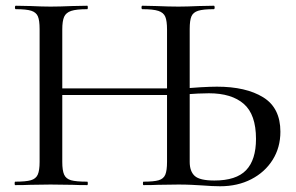

<svg xmlns="http://www.w3.org/2000/svg" viewBox="-20 -645 1032 669"><path d="M683 1Q668 0 647 -1Q626 -2 602 -2L530 -1Q512 0 480 0Q478 0 478 -6Q478 -12 480 -12Q516 -12 533 -17Q550 -22 556 -36.5Q562 -51 562 -81V-542Q562 -572 556 -586.5Q550 -601 532 -607Q514 -613 476 -613Q473 -613 473 -619Q473 -625 476 -625L523 -624Q569 -622 602 -622Q630 -622 674 -624L725 -625Q728 -625 728 -619Q728 -613 725 -613Q688 -613 670.5 -607.5Q653 -602 647 -588Q641 -574 641 -544V-81Q641 -48 658.5 -32Q676 -16 727 -16Q803 -16 837.5 -52Q872 -88 872 -161Q872 -246 829.5 -283Q787 -320 708 -320Q675 -320 621 -316Q605 -314 597 -314L594 -335Q693 -343 736 -343Q837 -343 897 -306Q957 -269 957 -186Q957 -131 930 -88Q903 -45 855.5 -20.5Q808 4 747 4Q721 4 683 1ZM33 -12Q70 -12 87.5 -17Q105 -22 111.5 -36.5Q118 -51 118 -81V-544Q118 -574 112 -588Q106 -602 89 -607.5Q72 -613 35 -613Q32 -613 32 -619Q32 -625 35 -625L86 -624Q128 -622 156 -622Q187 -622 233 -624L284 -625Q286 -625 286 -619Q286 -613 284 -613Q246 -613 228 -607Q210 -601 203.5 -586.5Q197 -572 197 -542V-81Q197 -51 203.5 -36.5Q210 -22 227.5 -17Q245 -12 284 -12Q286 -12 286 -6Q286 0 284 0Q251 0 233 -1L156 -2L85 -1Q66 0 33 0Q31 0 31 -6Q31 -12 33 -12ZM155 -337H591V-314H155Z"/></svg>

Font: Cormorant Unicase Medium
Style: Regular
Weight: 500
Designer: Christian Thalmann (Catharsis Fonts)
Foundry: Catharsis Fonts
Version: Version 4.000